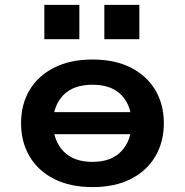

<svg xmlns="http://www.w3.org/2000/svg" viewBox="-20 -754 755 784"><path d="M358 10Q267 10 201.5 -23Q136 -56 101 -115Q66 -174 66 -251Q66 -328 101 -386.5Q136 -445 201.5 -478Q267 -511 358 -511Q449 -511 514 -478Q579 -445 614 -386.5Q649 -328 649 -251Q649 -174 614 -115Q579 -56 514 -23Q449 10 358 10ZM357 -93Q435 -93 476 -137Q517 -181 517 -252Q517 -322 476.5 -365Q436 -408 358 -408Q279 -408 238 -365Q197 -322 197 -252Q197 -181 238.5 -137Q280 -93 357 -93ZM160 -206V-296H555V-206ZM406 -594V-734H549V-594ZM161 -594V-734H304V-594Z"/></svg>

Font: Nunito Sans 7pt SemiExpanded
Style: Bold
Weight: 700
Width: 6
Designer: Vernon Adams
Foundry: Vernon Adams
Version: Version 3.101;gftools[0.9.27]